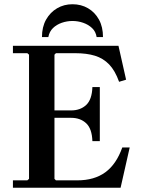

<svg xmlns="http://www.w3.org/2000/svg" viewBox="-20 -886 665 906"><path d="M557 -190H592L549 0H41V-35H109L117 -42V-628L109 -635H41V-670H539L575 -510L542 -500Q523 -553 495 -582Q467 -611 428 -623Q389 -635 335 -635H244L237 -628V-338L192 -365H316Q359 -365 386.5 -390.5Q414 -416 416 -475H451V-220H416Q414 -279 386.5 -304.5Q359 -330 316 -330H192L237 -358V-42L244 -35H345Q425 -35 477 -73Q529 -111 557 -190ZM436 -711Q432 -737 414.5 -753.5Q397 -770 372.5 -778.5Q348 -787 322 -787Q296 -787 271.5 -778.5Q247 -770 230 -753.5Q213 -737 208 -711H178Q178 -759 197.5 -793.5Q217 -828 249.5 -847Q282 -866 322 -866Q363 -866 395.5 -847Q428 -828 447 -793.5Q466 -759 466 -711Z"/></svg>

Font: Brygada 1918 SemiBold
Style: Regular
Weight: 600
Designer: Mateusz Machalski | Borys Kosmynka | Przemek Hoffer
Foundry: NIEPODLEGLA 2018
Version: Version 3.006